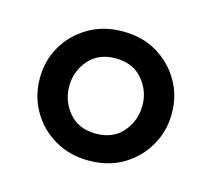

<svg xmlns="http://www.w3.org/2000/svg" viewBox="-58 -797 486 441"><g transform="rotate(15 185.0 -576.5)"><path d="M185 -423Q139 -423 103.5 -444Q68 -465 48 -500Q28 -535 28 -577Q28 -619 48 -653.5Q68 -688 103.5 -709Q139 -730 185 -730Q232 -730 267 -709Q302 -688 322 -653.5Q342 -619 342 -577Q342 -535 322 -500Q302 -465 267 -444Q232 -423 185 -423ZM185 -487Q226 -487 249 -514Q272 -541 272 -577Q272 -612 249 -639Q226 -666 185 -666Q144 -666 121 -639Q98 -612 98 -577Q98 -541 121 -514Q144 -487 185 -487Z"/></g></svg>

Font: SVN-Sora Variable
Style: Regular
Weight: 400
Designer: Jonathan Barnbrook, Julián Moncada
Foundry: Barnbrook Fonts
Version: Version 2.000 - Viet hoa boi STYLEno.1 Fonts